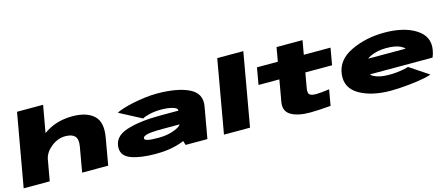

<svg xmlns="http://www.w3.org/2000/svg" viewBox="-50 -1384 4642 1992"><g transform="rotate(-15 2271.0 -387.5)"><path d="M18.5 0 157.5 -785H437.5L386 -494.5Q516.5 -591.5 698.5 -591.5Q850 -591.5 927.8 -520.8Q1005.5 -450 977 -288.5L926.5 0H646.5L693.5 -267Q707 -344.5 676.2 -377.5Q645.5 -410.5 574.5 -410.5Q494.5 -410.5 423 -354.5Q356.5 -302 339.5 -231L298.5 0Z M1758 0 1744 -45.5Q1733.5 -41 1722.5 -36.5Q1599.5 10 1438 10Q1276.5 10 1176.8 -25.5Q1077 -61 1077 -149Q1077 -269.5 1217.5 -316.2Q1358 -363 1589.5 -363H1777.5V-364Q1782 -390 1729.8 -405Q1677.5 -420 1606.5 -420Q1538.5 -420 1482.8 -407Q1427 -394 1404 -379L1165 -504.5Q1187.5 -518 1235.8 -533.2Q1284 -548.5 1347 -561.8Q1410 -575 1477.5 -583.5Q1545 -592 1605.5 -592Q1826 -592 1950.5 -531.2Q2075 -470.5 2051.5 -336.5L1992 0ZM1752 -222H1572.5Q1452.5 -222 1407 -211.2Q1361.5 -200.5 1358 -180.5Q1354.5 -160.5 1391 -152.2Q1427.5 -144 1506.5 -144Q1603.5 -144 1676 -172.5Q1741 -197.5 1752 -222Z M2170 0 2308 -785H2588L2450 0Z M3095 10Q2962 10 2888.8 -33.5Q2815.5 -77 2833 -175L2873.5 -405H2649.5L2681.5 -586H2905.5L2932 -736.5H3211L3184.5 -586H3471.5L3439.5 -405H3152.5L3124 -243Q3115 -190.5 3134.8 -174.5Q3154.5 -158.5 3208 -159Q3255 -159.5 3345.5 -172L3315.5 -2Q3175 10 3095 10Z M3964 8Q3757 8 3626.5 -67.5Q3496 -143 3512.5 -288Q3529.5 -439 3690.2 -515.5Q3851 -592 4050 -592Q4260 -592 4387 -510.8Q4514 -429.5 4489.5 -288Q4481 -241 4467 -212H3793.5Q3806.5 -196.5 3827 -186.5Q3887 -156 3989 -156Q4030 -156 4072 -160.5Q4114 -165 4147.2 -171.8Q4180.5 -178.5 4195 -185L4399.5 -48.5Q4382 -40 4345 -31.8Q4308 -23.5 4259.8 -16.2Q4211.5 -9 4158.5 -3.5Q4105.5 2 4055 5Q4004.5 8 3964 8ZM3819 -374H4221.5Q4210 -390 4178.5 -405.5Q4124.5 -432 4027.5 -432Q3930.5 -432 3856.5 -397.5Q3835 -387.5 3819 -374Z"/></g></svg>

Font: Anybody UltraExpanded Black
Style: Italic
Weight: 900
Width: 9
Italic angle: -10°
Designer: Tyler Finck
Foundry: Etcetera Type Company
Version: Version 1.010; ttfautohint (v1.8.3) -l 8 -r 50 -G 200 -x 14 